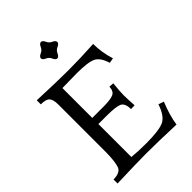

<svg xmlns="http://www.w3.org/2000/svg" viewBox="-264 -1035 1148 1148"><g transform="rotate(-45 310.0 -461.5)"><path d="M529.3 0Q379.4 -5.9 275.4 -5.9Q205.1 -5.9 30.8 0V-34.2Q89.4 -34.2 101.3 -69.1Q113.3 -104 114.3 -181.2V-585Q114.3 -627 99.1 -643.1Q84 -659.2 41 -659.2V-693.4Q207 -686.5 302.7 -686.5Q406.7 -686.5 517.6 -693.4Q517.6 -622.6 540.5 -548.8L508.3 -543Q490.2 -603.5 455.3 -621.1Q420.4 -638.7 324.7 -638.7L201.2 -636.7V-384.3H292.5Q356 -384.3 380.1 -395.3Q404.3 -406.2 405.8 -443.8L436.5 -441.9Q429.7 -382.3 429.7 -346.2Q429.7 -317.4 433.6 -258.8L402.3 -257.8Q402.3 -308.1 375.2 -320.3Q348.1 -332.5 269.5 -332.5H201.2V-53.7Q250.5 -48.3 322.8 -48.3Q428.7 -48.3 470.9 -67.1Q513.2 -85.9 538.6 -162.1L572.8 -150.4Q538.6 -66.4 529.3 0ZM305.2 -783.2Q291.5 -784.7 283.4 -804Q275.4 -823.2 256.1 -831.3Q236.8 -839.4 235.4 -853Q236.8 -866.7 256.1 -875Q275.4 -883.3 283.4 -902.3Q291.5 -921.4 305.2 -922.9Q318.8 -921.4 327.1 -902.3Q335.4 -883.3 354.5 -875Q373.5 -866.7 375 -853Q373.5 -839.4 354.5 -831.3Q335.4 -823.2 327.1 -804Q318.8 -784.7 305.2 -783.2Z"/></g></svg>

Font: Kelvinch
Style: Regular
Weight: 400
Designer: Paul James MIller
Foundry: High-Logic / Made with FontCreator
Version: Version 3.30 September 23, 2016